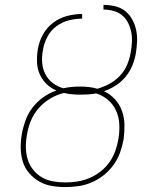

<svg xmlns="http://www.w3.org/2000/svg" viewBox="-20 -755 640 783"><path d="M246 8Q217 8 189.5 3Q162 -2 139 -15.5Q116 -29 98.5 -49.5Q81 -70 73 -96Q65 -122 64.5 -150.5Q64 -179 69 -208Q74 -236 84 -264Q94 -292 112.5 -316Q131 -340 156 -358Q181 -376 210 -386Q186 -396 169 -413Q152 -430 142 -452.5Q132 -475 131 -501Q130 -527 134 -553Q139 -584 154.5 -613Q170 -642 196.5 -662Q223 -682 254 -690Q285 -698 315 -698V-679Q288 -679 260.5 -672Q233 -665 209.5 -647.5Q186 -630 172.5 -603.5Q159 -577 155 -550Q150 -524 152 -499Q154 -474 165 -452.5Q176 -431 195 -416.5Q214 -402 238 -395Q256 -399 272.5 -400.5Q289 -402 306 -402Q324 -402 342.5 -400Q361 -398 377 -393Q402 -400 426 -413Q450 -426 469 -446Q488 -466 498.5 -491Q509 -516 513 -541Q517 -562 518 -583.5Q519 -605 515 -625Q511 -645 502 -662.5Q493 -680 478 -692.5Q463 -705 443 -710.5Q423 -716 402 -716V-735Q426 -735 449.5 -729.5Q473 -724 490.5 -710Q508 -696 519 -676Q530 -656 535 -633.5Q540 -611 539 -586.5Q538 -562 534 -538Q530 -513 520 -488.5Q510 -464 493 -443Q476 -422 453 -407Q430 -392 404 -383Q430 -371 449 -350Q468 -329 477.5 -302.5Q487 -276 487.5 -246Q488 -216 484 -186Q479 -159 469.5 -132.5Q460 -106 443 -82.5Q426 -59 403.5 -41Q381 -23 354.5 -11.5Q328 0 300 4Q272 8 246 8ZM247 -11Q271 -11 296 -15Q321 -19 345 -29Q369 -39 390.5 -56Q412 -73 427 -94.5Q442 -116 450.5 -140.5Q459 -165 463 -189Q468 -219 466.5 -248.5Q465 -278 453.5 -303.5Q442 -329 420.5 -347.5Q399 -366 372 -374Q356 -371 340 -370Q324 -369 308 -369Q291 -369 274 -370.5Q257 -372 241 -376Q212 -369 185 -353Q158 -337 137.5 -313.5Q117 -290 105.5 -261.5Q94 -233 90 -205Q85 -179 85.5 -153.5Q86 -128 93 -105Q100 -82 115 -63Q130 -44 150.5 -32Q171 -20 196 -15.5Q221 -11 247 -11Z"/></svg>

Font: Iosevka Aile Thin Oblique
Style: Regular
Weight: 100
Italic angle: -9°
Designer: Belleve Invis
Foundry: Belleve Invis
Version: Version 31.1.0; ttfautohint (v1.8.4)